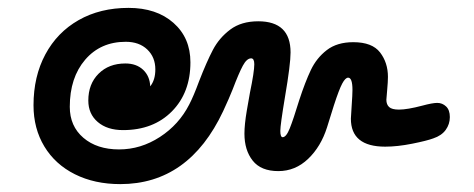

<svg xmlns="http://www.w3.org/2000/svg" viewBox="-20 -529 1203 487"><path d="M1121 -232Q1121 -214 1110.5 -199.5Q1100 -185 1079 -178Q1063 -172 1025.5 -164.5Q988 -157 957 -157Q870 -157 870 -228L872 -261Q874 -289 874 -301Q874 -332 863 -332Q856 -332 848 -317Q840 -302 827 -262Q825 -255 809.5 -206Q794 -157 761.5 -126Q729 -95 686 -95Q642 -95 621 -121.5Q600 -148 600 -190Q600 -213 606 -248.5Q612 -284 614 -294Q625 -347 625 -366Q625 -381 617 -381Q606 -381 596 -362.5Q586 -344 570 -302Q566 -292 560 -278Q554 -264 546 -247Q459 -62 285 -62Q220 -62 170 -87Q120 -112 92.5 -157.5Q65 -203 65 -262Q65 -335 95 -391Q125 -447 179.5 -478Q234 -509 306 -509Q377 -509 420 -471Q463 -433 463 -371Q463 -294 416 -246.5Q369 -199 292 -199Q252 -199 228 -219.5Q204 -240 204 -274Q204 -316 230 -342Q256 -368 298 -368Q326 -368 343 -352Q360 -336 361 -310Q374 -326 374 -353Q374 -384 353.5 -403.5Q333 -423 299 -423Q235 -423 196 -377.5Q157 -332 157 -258Q157 -209 191.5 -179.5Q226 -150 282 -150Q337 -150 385.5 -181.5Q434 -213 460 -264Q471 -285 485 -323Q504 -372 520 -402.5Q536 -433 564 -454Q592 -475 635 -475Q717 -475 717 -396Q717 -366 703 -284Q691 -212 691 -197Q691 -181 697 -181Q706 -181 715 -203.5Q724 -226 739 -275Q754 -321 768.5 -351.5Q783 -382 809 -402Q835 -422 876 -422Q924 -422 944 -396Q964 -370 964 -334Q964 -322 962 -300L960 -276Q960 -264 967 -257.5Q974 -251 992 -251Q1013 -251 1051 -261Q1077 -268 1089 -268Q1102 -268 1111.5 -259Q1121 -250 1121 -232Z"/></svg>

Font: Mali
Style: Bold Italic
Weight: 700
Italic angle: -10°
Version: Version 1.000; ttfautohint (v1.6)